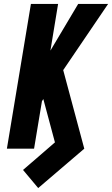

<svg xmlns="http://www.w3.org/2000/svg" viewBox="-20 -755 569 975"><path d="M174 200 97 108 259 -32 200 -252 193 -241 153 0H15L137 -735H275L236 -498L377 -735H529L301 -399L408 0Z"/></svg>

Font: Iosevka SS04 Heavy
Style: Italic
Weight: 900
Italic angle: -9°
Monospace: yes
Designer: Belleve Invis
Foundry: Belleve Invis
Version: Version 19.0.0; ttfautohint (v1.8.4)